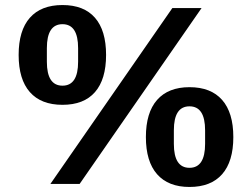

<svg xmlns="http://www.w3.org/2000/svg" viewBox="-20 -730 1000 762"><path d="M180 0 664 -698H780L296 0ZM228 -314Q143 -314 98.5 -364.5Q54 -415 54 -512Q54 -609 98.5 -659.5Q143 -710 228 -710Q313 -710 357 -659.5Q401 -609 401 -512Q401 -415 357 -364.5Q313 -314 228 -314ZM228 -390Q290 -390 290 -485V-539Q290 -634 228 -634Q166 -634 166 -539V-485Q166 -390 228 -390ZM732 12Q648 12 603.5 -38.5Q559 -89 559 -186Q559 -283 603.5 -333.5Q648 -384 732 -384Q817 -384 861.5 -333.5Q906 -283 906 -186Q906 -89 861.5 -38.5Q817 12 732 12ZM732 -64Q794 -64 794 -159V-213Q794 -308 732 -308Q670 -308 670 -213V-159Q670 -64 732 -64Z"/></svg>

Font: IBM Plex Sans Thai Looped SemiBold
Style: Regular
Weight: 600
Designer: Mike Abbink, Paul van der Laan, Pieter van Rosmalen, Ben Mitchell, Mark Frömberg
Foundry: Bold Monday
Version: Version 1.1